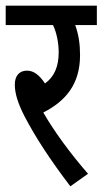

<svg xmlns="http://www.w3.org/2000/svg" viewBox="-20 -642 360 674"><path d="M289 -32C227 -103 170 -181 132 -247C210 -287 261 -346 261 -448C261 -488 256 -521 244 -554H320V-622H0V-554H166C178 -530 186 -493 186 -458C186 -409 171 -373 138 -349C118 -379 98 -394 75 -394C47 -394 32 -375 32 -345C32 -314 43 -279 66 -234C104 -161 156 -81 227 12Z"/></svg>

Font: Noto Sans Devanagari ExtraCondensed
Style: Regular
Weight: 400
Width: 2
Designer: Jelle Bosma - Monotype Design Team
Foundry: Monotype Imaging Inc.
Version: Version 2.004